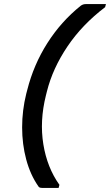

<svg xmlns="http://www.w3.org/2000/svg" viewBox="-20 -776 537 937"><path d="M374 -748Q385 -756 398 -756H497L493 -741Q381 -656 309 -549Q237 -442 209 -330L204 -310Q173 -186 191.5 -72Q210 42 270 126L266 141H185Q171 141 167 133Q128 77 108 2.5Q88 -72 88 -154.5Q88 -237 108 -318L113 -337Q144 -460 211 -565.5Q278 -671 374 -748Z"/></svg>

Font: Recursive Sn Lnr St
Style: Italic
Weight: 400
Italic angle: -15°
Version: Version 1.079;hotconv 1.0.112;makeotfexe 2.5.65598; ttfautoh